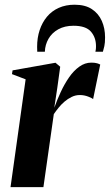

<svg xmlns="http://www.w3.org/2000/svg" viewBox="-20 -774 454 794"><path d="M23.5 0 86 -446 29.5 -467.5 32 -483 209.5 -514.5 229 -498 217 -411 204.5 -328.5Q216 -360.5 231.2 -393.5Q246.5 -426.5 265.5 -454Q284.5 -481.5 307.8 -498.2Q331 -515 357.5 -515Q373 -515 381.8 -512.2Q390.5 -509.5 394.5 -507L365 -364Q361.5 -368 344.8 -374.5Q328 -381 310 -381Q292.5 -381 276.5 -373.2Q260.5 -365.5 246.8 -353.8Q233 -342 222 -328.2Q211 -314.5 202.5 -302L159.5 0ZM134 -560Q134 -564.5 133.8 -568.5Q133.5 -572.5 133.5 -580.5Q133.5 -618 144 -649.5Q154.5 -681 174.2 -704.8Q194 -728.5 223 -741.5Q252 -754.5 288.5 -754.5Q332.5 -754.5 360 -736.2Q387.5 -718 401 -687.5Q414.5 -657 414.5 -619.5Q414.5 -596.5 411.5 -583.2Q408.5 -570 405.5 -560H374.5Q375 -563 376 -568Q377 -573 377 -583Q377 -619 356 -643.2Q335 -667.5 284 -667.5Q247.5 -667.5 221 -652.8Q194.5 -638 180.5 -613.5Q166.5 -589 165.5 -560Z"/></svg>

Font: Merriweather 144pt
Style: Bold Italic
Weight: 700
Italic angle: -7.8°
Version: Version 2.101